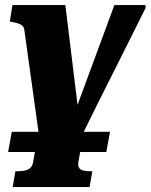

<svg xmlns="http://www.w3.org/2000/svg" viewBox="-20 -532 608 775"><path d="M12.8 81.6 27.6 0H424L409.2 81.6ZM135.4 0H318L296.6 120.4Q294 136.2 298.9 144.8Q303.8 153.4 316.7 156.4Q329.6 159.4 350.6 159.4H352.6L341.6 223H31.2L42.2 159.4H44.2Q65.2 159.4 79.4 156.7Q93.6 154 102.5 145.7Q111.4 137.4 114 120.4ZM243.8 -511.6 299.4 -56 274.2 -57.4Q294.4 -112.8 316.3 -172.2Q338.2 -231.6 360.3 -291Q382.4 -350.4 403.1 -406.8Q423.8 -463.2 441.6 -511.6H567.6V-499.8Q536.6 -437.8 505.4 -375Q474.2 -312.2 442.5 -249.6Q410.8 -187 379.6 -124.5Q348.4 -62 318 0H135.4L78.4 -409.6Q77 -421.6 70.9 -427.5Q64.8 -433.4 54.4 -436.9Q44 -440.4 29 -443.2L19.6 -445.2L30.2 -511.6Z"/></svg>

Font: Roboto Serif 20pt
Style: Italic
Weight: 400
Italic angle: -10°
Designer: Greg Gazdowicz
Foundry: Commercial Type
Version: Version 1.008